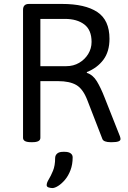

<svg xmlns="http://www.w3.org/2000/svg" viewBox="-20 -720 650 975"><path d="M295 -700Q412 -700 474 -659Q536 -618 536 -523Q536 -458 505 -416.5Q474 -375 421 -354V-350Q452 -340 472 -307Q492 -274 511 -225L589 -28Q592 -19 592 -14Q592 2 550 2H540Q525 2 514 -2Q503 -6 500 -14L424 -210Q402 -268 368 -288Q334 -308 275 -308H185V-20Q185 2 145 2H137Q97 2 97 -20V-670Q97 -700 127 -700ZM310 -624H185V-384H317Q353 -384 382 -401Q411 -418 428 -446Q445 -474 445 -507Q445 -568 408 -596Q371 -624 310 -624ZM309 51Q328 51 338.5 58.5Q349 66 349 79Q349 115 338 144Q327 173 310 193Q293 213 275.5 224Q258 235 246 235Q238 235 227.5 232Q217 229 217 220Q217 208 227.5 191Q238 174 249 147.5Q260 121 260 83Q260 69 270 60Q280 51 300 51Z"/></svg>

Font: Asap VF Beta
Style: Regular
Weight: 400
Designer: Pablo Cosgaya
Foundry: Pablo Cosgaya
Version: Version 1.007